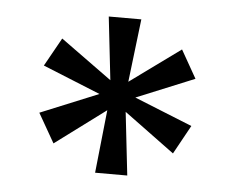

<svg xmlns="http://www.w3.org/2000/svg" viewBox="-37 -776 562 458"><g transform="rotate(5 244.0 -547.0)"><path d="M266 -583 284 -734H206L223 -583L100 -672L62 -604L200 -548L61 -491L101 -421L222 -511L206 -360H283L266 -511L387 -422L425 -491L286 -547L425 -604L387 -671Z"/></g></svg>

Font: Malmofest
Style: Regular
Weight: 400
Designer: Jonny Pinhorn (Poppins), Kolossal
Version: Version 1.004;Glyphs 3.1.2 (3151)